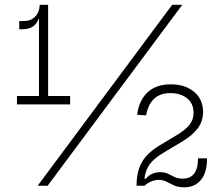

<svg xmlns="http://www.w3.org/2000/svg" viewBox="-20 -772 926 798"><path d="M153 -752H180V-373H271.5V-338H50.5V-373H142V-729ZM60 -684.5H78.5Q108 -684.5 126 -702.8Q144 -721 145 -752H157L149.5 -693H140Q133.5 -673.5 117 -662Q100.5 -650.5 73 -650.5H60ZM136.5 0 695.5 -752H737.5L178 0ZM715.5 -211Q753.5 -234 769 -255.2Q784.5 -276.5 784.5 -303Q784.5 -342 757.5 -363.5Q730.5 -385 688.5 -385Q644 -385 619.2 -360.2Q594.5 -335.5 587.5 -292.5L550 -295Q557.5 -354.5 593 -388Q628.5 -421.5 690 -421.5Q749 -421.5 786.5 -390.5Q824 -359.5 824 -306.5Q824 -269 802.5 -239.5Q781 -210 737 -183.5L661.5 -138.5Q614 -110.5 596.2 -79.8Q578.5 -49 578.5 0H547.5Q547.5 -40.5 557.5 -70.5Q567.5 -100.5 588 -123.2Q608.5 -146 639 -165ZM840.5 -114Q840.5 -54 814.8 -23.8Q789 6.5 745.5 6.5Q720.5 6.5 703.8 -1.2Q687 -9 672 -16.8Q657 -24.5 638.5 -24.5Q625.5 -24.5 610 -18.5Q594.5 -12.5 581 0H567L575.5 -33.5L585.5 -28Q598 -44 614.2 -50.2Q630.5 -56.5 645 -56.5Q664.5 -56.5 678 -49.8Q691.5 -43 705.5 -36.2Q719.5 -29.5 741 -29.5Q770 -29.5 786.5 -50Q803 -70.5 803 -114Z"/></svg>

Font: Hepta Slab Light
Style: Regular
Weight: 300
Designer: Michael LaGattuta
Foundry: Michael LaGattuta
Version: Version 1.102